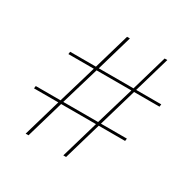

<svg xmlns="http://www.w3.org/2000/svg" viewBox="-150 -801 932 942"><g transform="rotate(30 316.0 -330.0)"><path d="M535.2 -660.2 476.1 -457H618.2L616.2 -442.9H472.2L409.2 -227.1H556.2L554.2 -212.9H404.8L342.8 0H327.1L389.2 -212.9H191.9L129.9 0H113.8L175.8 -212.9H38.1L40 -227.1H180.2L244.1 -442.9H100.1L102.1 -457H248L307.1 -660.2H323.2L264.2 -457H460.9L520 -660.2ZM195.8 -227.1H393.1L457 -442.9H259.8Z"/></g></svg>

Font: Human Sans Thin
Style: Italic
Weight: 100
Italic angle: -8°
Designer: Tim Radville
Foundry: Continuum
Version: Version 1.000;FEAKit 1.0